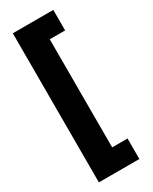

<svg xmlns="http://www.w3.org/2000/svg" viewBox="-230 -786 800 1006"><g transform="rotate(-30 170.0 -283.0)"><path d="M291 168H46V-734H291V-610H198V44H291Z"/></g></svg>

Font: Noto Sans Bengali Condensed Black
Style: Regular
Weight: 900
Width: 3
Designer: Joana Ranito - Universal Thirst; Jelle Bosma - Monotype Design Team
Foundry: Universal Thirst ehf.
Version: Version 3.000; ttfautohint (v1.8.4.7-5d5b)